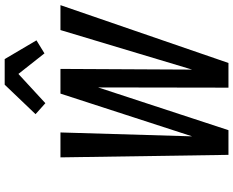

<svg xmlns="http://www.w3.org/2000/svg" viewBox="-110 -910 1019 840"><g transform="rotate(-90 400.0 -489.5)"><path d="M251 0H143L132 -735H241L224 -159L411 -735H519L516 -159L689 -735H798L545 0H437L438 -570ZM369 -801 321 -844 450 -979H562L644 -840L587 -805L497 -919Z"/></g></svg>

Font: Iosevka Aile Semibold Oblique
Style: Regular
Weight: 600
Italic angle: -9°
Designer: Belleve Invis
Foundry: Belleve Invis
Version: Version 31.1.0; ttfautohint (v1.8.4)